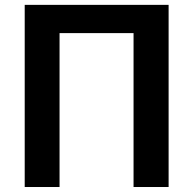

<svg xmlns="http://www.w3.org/2000/svg" viewBox="-20 -750 774 770"><path d="M79.1 0V-730.5H656.2V0H515.6V-617.2H218.8V0Z"/></svg>

Font: GenEi M Gothic v2 Bold
Style: Regular
Weight: 700
Version: Version 2.0